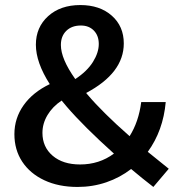

<svg xmlns="http://www.w3.org/2000/svg" viewBox="-20 -730 718 760"><path d="M587 10Q543 -24 499 -61Q455 -27 401 -8.5Q347 10 287 10Q212 10 155.5 -16.5Q99 -43 68 -90Q37 -137 37 -199Q37 -262 73.5 -313.5Q110 -365 177 -397Q122 -483 122 -553Q122 -622 170.5 -666Q219 -710 298 -710Q375 -710 422.5 -668Q470 -626 470 -558Q470 -441 321 -362L326 -356Q387 -284 493 -191Q529 -248 539 -326H636Q626 -213 565 -129L648 -62ZM221 -552Q221 -497 278 -417Q325 -448 348 -485Q371 -522 371 -556Q371 -589 351.5 -609Q332 -629 300 -629Q264 -629 242.5 -608Q221 -587 221 -552ZM431 -122Q311 -230 244 -308Q230 -324 224 -332Q188 -308 168 -274.5Q148 -241 148 -204Q148 -148 188.5 -113.5Q229 -79 297 -79Q373 -79 431 -122Z"/></svg>

Font: Sarabun Medium
Style: Regular
Weight: 500
Designer: Suppakit Chalermlarp | Katatrad Co.,Ltd.
Foundry: Cadson Demak Co.,Ltd.
Version: Version 1.000; ttfautohint (v1.6)